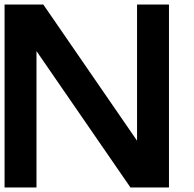

<svg xmlns="http://www.w3.org/2000/svg" viewBox="-20 -820 851 842"><path d="M721 2V-800H581V-203L170 -800H0V2H140V-596L552 2Z"/></svg>

Font: MintSans
Style: Bold
Weight: 700
Version: Version 2.0